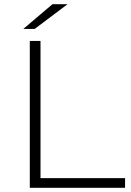

<svg xmlns="http://www.w3.org/2000/svg" viewBox="-20 -895 625 915"><path d="M122 -700H173V-46H576V0H122ZM230 -875H302L145 -757H91Z"/></svg>

Font: Montserrat Alternates Light
Style: Regular
Weight: 300
Designer: Julieta Ulanovsky
Foundry: Julieta Ulanovsky
Version: Version 7.200